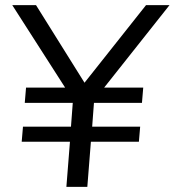

<svg xmlns="http://www.w3.org/2000/svg" viewBox="-20 -732 684 752"><path d="M644 -712 388 -389H541L536 -329H348L341 -236H529L524 -177H336L322 0H240L254 -177H65L70 -236H258L265 -329H77L82 -389H235L28 -712H121L311 -408L552 -712Z"/></svg>

Font: PRinguin Sans
Style: Italic
Weight: 400
Designer: Vernon Adams
Foundry: Vernon Adams
Version: ""